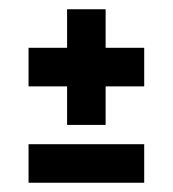

<svg xmlns="http://www.w3.org/2000/svg" viewBox="-20 -395 373 415"><path d="M208.3 -208.3V-125H125V-208.3H41.7V-291.7H125V-375H208.3V-291.7H291.7V-208.3ZM41.7 0V-83.3H291.7V0Z"/></svg>

Font: Yulong
Style: Regular
Weight: 400
Designer: GGBotNet
Foundry: f0n7.com
Version: 1.00